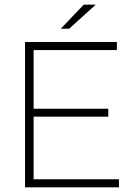

<svg xmlns="http://www.w3.org/2000/svg" viewBox="-20 -808 574 828"><path d="M493 -35V0H88V-627H484V-592H125V-339H447V-305H125V-35ZM341 -788H393L278 -684H242Z"/></svg>

Font: Blinker ExtraLight
Style: Regular
Weight: 200
Designer: Juergen Huber
Foundry: supertype
Version: Version 1.017;hotconv 1.0.117;makeotfexe 2.5.65602